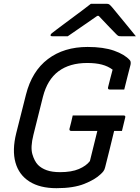

<svg xmlns="http://www.w3.org/2000/svg" viewBox="-20 -966 732 1006"><path d="M361 -361H628Q639 -361 636 -350L619 -280H578Q566 -228 554 -181.5Q542 -135 531 -90Q528 -77 522 -69Q516 -61 507 -53Q478 -25 421.5 -2.5Q365 20 276 20Q189 20 134 -15Q79 -50 61 -114.5Q43 -179 65 -268L116 -470Q147 -593 231 -656.5Q315 -720 439 -720Q522 -720 577.5 -700.5Q633 -681 660 -651Q667 -644 664 -627Q656 -595 647.5 -563Q639 -531 631 -497H555Q544 -497 546 -508Q552 -532 557.5 -553.5Q563 -575 570 -601Q546 -619 514 -627.5Q482 -636 437 -636Q345 -636 286.5 -592.5Q228 -549 205 -459L155 -259Q139 -195 149.5 -158.5Q160 -122 179 -102Q197 -84 225 -74Q253 -64 295 -64Q355 -64 393.5 -80.5Q432 -97 451 -122Q462 -167 471 -203Q480 -239 490 -280H353Q347 -280 345 -283.5Q343 -287 344 -291Q349 -309 353 -326Q357 -343 361 -361ZM456 -946H541Q548 -946 553 -942.5Q558 -939 570 -925Q579 -914 600 -888.5Q621 -863 646 -832.5Q671 -802 692 -776H616Q604 -776 600 -778Q596 -780 589 -787Q576 -800 553 -824Q530 -848 497 -883Q494 -883 490 -883Q440 -849 402.5 -822.5Q365 -796 335 -776H255Q243 -776 245 -783Q246 -787 251 -791.5Q256 -796 275 -810Q291 -822 315 -840Q339 -858 366 -878Q393 -898 417 -916Q441 -934 456 -946Z"/></svg>

Font: Recursive Sn Lnr St
Style: Italic
Weight: 400
Italic angle: -15°
Version: Version 1.079;hotconv 1.0.112;makeotfexe 2.5.65598; ttfautoh